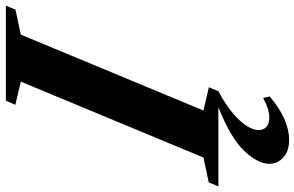

<svg xmlns="http://www.w3.org/2000/svg" viewBox="-268 -598 1055 688"><g transform="rotate(-90 260.0 -254.5)"><path d="M-64.5 0 -50 -34.5 39 -53.5 311 -708 228 -727.5 242.5 -761.5H583L569 -727L479.5 -708L207.5 -53.5L291 -34L276.5 0ZM102 253.5Q62 253.5 39.2 232.8Q16.5 212 16.5 182Q16.5 142 62.5 93Q108.5 44 219.5 0H276.5Q209 36.5 173.2 75.2Q137.5 114 137.5 144.5Q137.5 161.5 148.8 172Q160 182.5 183 182.5Q197 182.5 212.8 177.8Q228.5 173 252.5 160.5L258 184Q175.5 253.5 102 253.5Z"/></g></svg>

Font: Libre Caslon Text Bold
Style: Italic
Weight: 700
Italic angle: -22.583°
Designer: Pablo Impallari, Rodrigo Fuenzalida, Katja Schimmel
Foundry: Pablo Impallari, Rodrigo Fuenzalida
Version: Version 2.000